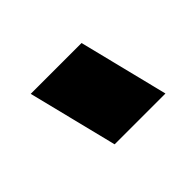

<svg xmlns="http://www.w3.org/2000/svg" viewBox="-56 -931 390 390"><g transform="rotate(-45 139.0 -736.5)"><path d="M96 -640 48 -833H194L242 -640Z"/></g></svg>

Font: Orbitron ExtraBold
Style: Regular
Weight: 800
Designer: Matt McInerney
Foundry: The League of Moveable Type
Version: Version 2.001